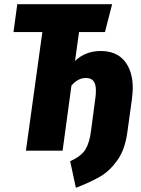

<svg xmlns="http://www.w3.org/2000/svg" viewBox="-20 -715 668 911"><path d="M610 -296Q610 -281 606 -245L584 -86Q573 -5 536.5 46Q500 97 454 123.5Q408 150 340 176L313 50Q366 26 385.5 -6Q405 -38 412 -95L433 -254Q435 -266 435 -286Q435 -316 423.5 -330.5Q412 -345 387 -345Q350 -345 319 -309L277 0H103L181 -563H44L62 -695H512L478 -563H355L336 -426Q386 -473 458 -473Q532 -473 571 -425.5Q610 -378 610 -296Z"/></svg>

Font: Fira Sans Extra Condensed ExtraBold
Style: Italic
Weight: 800
Width: 3
Italic angle: -8°
Designer: Carrois Corporate & Edenspiekermann AG
Foundry: Carrois Corporate GbR & Edenspiekermann AG
Version: Version 4.203